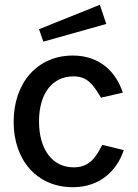

<svg xmlns="http://www.w3.org/2000/svg" viewBox="-20 -772 575 802"><path d="M284 -540C136 -540 37 -426 37 -263C37 -101 136 10 284 10C397 10 468 -58 497 -145L407 -167C380 -112 351 -73 288 -73C199 -73 143 -147 143 -265C143 -381 198 -453 287 -453C345 -453 368 -420 402 -364L493 -385C466 -468 400 -540 284 -540ZM143 -650 161 -598 424 -672 397 -752Z"/></svg>

Font: Cheyenne Sans Medium
Style: Regular
Weight: 500
Designer: The Public Sans project authors (U.S. Web Design System), Libre Franklin designed by Pablo Impallari and Rodrigo Fuenzal
Foundry: The Cheyenne Sans Project Authors
Version: Version 2.007